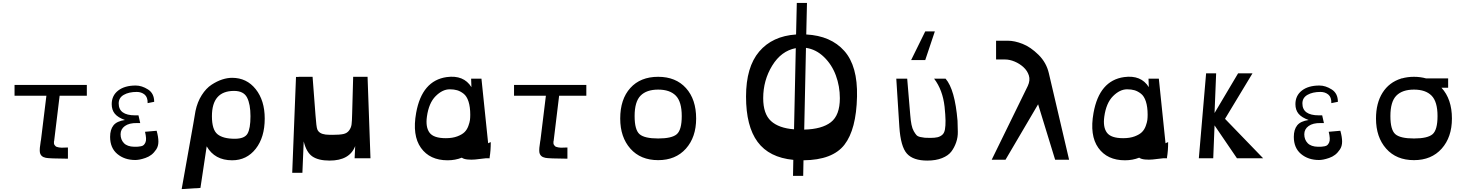

<svg xmlns="http://www.w3.org/2000/svg" viewBox="-20 -1088 10056 1320"><path d="M352 -117H351Q350 -109 351 -102Q352 -95 355.5 -90.5Q359 -86 362.5 -82.5Q366 -79 373 -77.5Q380 -76 385 -74.5Q390 -73 399.5 -73Q409 -73 414.5 -73Q420 -73 431 -73.5Q442 -74 447 -74V3Q317 2 295 -3Q259 -10 254 -42Q251 -64 260 -117L262 -128L299 -430H80V-504H577V-430H390Z M910 12Q836 12 786.5 -29.5Q737 -71 737 -147Q737 -197 760 -226Q783 -255 839 -263Q791 -280 769.5 -306Q748 -332 748 -372Q748 -431 792.5 -465.5Q837 -500 913 -500Q955 -500 997.5 -473Q1040 -446 1040 -388L995 -379Q996 -420 974 -438Q952 -456 920 -456Q866 -456 831 -436Q796 -416 796 -377Q796 -295 909 -295H932L944 -242H922Q868 -243 838.5 -221.5Q809 -200 809 -165Q809 -128 832 -104Q855 -80 903 -79Q919 -79 928 -79.5Q937 -80 949.5 -82.5Q962 -85 968.5 -91.5Q975 -98 980 -109Q985 -120 984 -138.5Q983 -157 977 -182L1057 -189Q1069 -146 1069 -114.5Q1069 -83 1054 -60.5Q1039 -38 1021 -24Q1003 -10 979.5 -2Q956 6 939.5 9Q923 12 910 12Z M1229 212 1309 -237 1324 -325Q1337 -387 1367 -434Q1397 -481 1434.5 -505.5Q1472 -530 1507.5 -541.5Q1543 -553 1576 -553Q1676 -553 1738 -475Q1800 -397 1800 -273Q1800 -144 1738 -65Q1676 14 1576 14Q1456 14 1401 -82L1358 204ZM1594 -134Q1661 -134 1681.5 -169Q1702 -204 1702 -289Q1702 -372 1678.5 -417.5Q1655 -463 1589 -463Q1437 -463 1437 -289Q1437 -196 1475.5 -165Q1514 -134 1594 -134Z M2527 0H2418L2422 -84Q2384 16 2246 16Q2169 16 2127.5 -12.5Q2086 -41 2068 -116L2059 100H1989L2015 -559H2033V-560H2129L2149 -297Q2155 -215 2161 -200Q2172 -169 2218 -163Q2237 -161 2266 -161Q2315 -161 2340.5 -166.5Q2366 -172 2380 -191Q2394 -210 2397 -232.5Q2400 -255 2401 -305L2408 -560H2507Z M3346 -5 3347 0H3321Q3272 6 3247 8.5Q3222 11 3195 8.5Q3168 6 3155 -4Q3110 14 3057 14Q2935 14 2874 -71.5Q2813 -157 2841 -312Q2881 -534 3051 -558Q3168 -574 3221 -489L3219 -547H3290L3336 -103Q3339 -105 3345 -107.5Q3351 -110 3354 -111Q3354 -51 3346 -5ZM3045 -138Q3091 -138 3124 -150.5Q3157 -163 3174 -180Q3191 -197 3200 -222Q3209 -247 3211 -263Q3213 -279 3213 -299Q3213 -353 3201 -390Q3189 -427 3167 -444Q3145 -461 3123 -467.5Q3101 -474 3072 -474Q3022 -474 2975 -427Q2928 -380 2915 -286Q2905 -214 2933 -176Q2961 -138 3045 -138Z M3786 -117H3785Q3784 -109 3785 -102Q3786 -95 3789.5 -90.5Q3793 -86 3796.5 -82.5Q3800 -79 3807 -77.5Q3814 -76 3819 -74.5Q3824 -73 3833.5 -73Q3843 -73 3848.5 -73Q3854 -73 3865 -73.5Q3876 -74 3881 -74V3Q3751 2 3729 -3Q3693 -10 3688 -42Q3685 -64 3694 -117L3696 -128L3733 -430H3514V-504H4011V-430H3824Z M4505 13Q4384 13 4314 -66Q4244 -145 4244 -273Q4244 -406 4313.5 -483Q4383 -560 4505 -560Q4626 -560 4696 -482.5Q4766 -405 4766 -273Q4766 -145 4695.5 -66Q4625 13 4505 13ZM4667 -290Q4667 -389 4626 -430.5Q4585 -472 4505 -472Q4425 -472 4384 -430.5Q4343 -389 4343 -290Q4343 -195 4377 -165.5Q4411 -136 4505 -136Q4599 -136 4633 -165.5Q4667 -195 4667 -290Z M5523 -851Q5692 -842 5784.5 -738Q5877 -634 5872 -424Q5867 -198 5785.5 -93Q5704 12 5504 14L5502 121H5432L5434 11Q5268 -5 5188.5 -112.5Q5109 -220 5109 -424Q5109 -627 5199.5 -733.5Q5290 -840 5453 -851L5458 -1068H5528ZM5509 -197Q5631 -200 5692.5 -248Q5754 -296 5754 -413Q5754 -495 5726.5 -569.5Q5699 -644 5644.5 -696.5Q5590 -749 5521 -759ZM5227 -413Q5227 -305 5280.5 -256Q5334 -207 5439 -199L5451 -757Q5351 -738 5289 -637Q5227 -536 5227 -413Z M6244 -675 6341 -872H6407L6341 -675ZM6163 -216 6142 -547H6217L6238 -297Q6241 -258 6246.5 -231Q6252 -204 6262 -186.5Q6272 -169 6280.5 -159.5Q6289 -150 6307.5 -146Q6326 -142 6338 -141Q6350 -140 6376 -140Q6407 -140 6425.5 -144.5Q6444 -149 6458 -161Q6472 -173 6476.5 -198Q6481 -223 6480.5 -259.5Q6480 -296 6474 -354Q6461 -470 6402 -547H6481Q6545 -473 6563 -258Q6564 -221 6565 -183Q6566 -145 6553.5 -109Q6541 -73 6520 -45.5Q6499 -18 6456.5 -1Q6414 16 6355 16Q6258 16 6215 -32Q6172 -80 6163 -216Z M6828 -808H6910Q6955 -808 7010 -786.5Q7065 -765 7119.5 -711.5Q7174 -658 7191 -584L7330 10H7234L7117 -371L6893 10H6798L7046 -497Q7064 -536 7053.5 -569Q7043 -602 7016 -626.5Q6989 -651 6955 -665Q6921 -679 6891 -679H6828Z M8003 -5 8004 0H7978Q7929 6 7904 8.5Q7879 11 7852 8.5Q7825 6 7812 -4Q7767 14 7714 14Q7592 14 7531 -71.5Q7470 -157 7498 -312Q7538 -534 7708 -558Q7825 -574 7878 -489L7876 -547H7947L7993 -103Q7996 -105 8002 -107.5Q8008 -110 8011 -111Q8011 -51 8003 -5ZM7702 -138Q7748 -138 7781 -150.5Q7814 -163 7831 -180Q7848 -197 7857 -222Q7866 -247 7868 -263Q7870 -279 7870 -299Q7870 -353 7858 -390Q7846 -427 7824 -444Q7802 -461 7780 -467.5Q7758 -474 7729 -474Q7679 -474 7632 -427Q7585 -380 7572 -286Q7562 -214 7590 -176Q7618 -138 7702 -138Z M8222 0 8272 -584H8341L8330 -311L8492 -584H8591L8402 -271L8664 0H8484L8330 -226L8321 0Z M9048 12Q8974 12 8924.5 -29.5Q8875 -71 8875 -147Q8875 -197 8898 -226Q8921 -255 8977 -263Q8929 -280 8907.5 -306Q8886 -332 8886 -372Q8886 -431 8930.5 -465.5Q8975 -500 9051 -500Q9093 -500 9135.5 -473Q9178 -446 9178 -388L9133 -379Q9134 -420 9112 -438Q9090 -456 9058 -456Q9004 -456 8969 -436Q8934 -416 8934 -377Q8934 -295 9047 -295H9070L9082 -242H9060Q9006 -243 8976.5 -221.5Q8947 -200 8947 -165Q8947 -128 8970 -104Q8993 -80 9041 -79Q9057 -79 9066 -79.5Q9075 -80 9087.5 -82.5Q9100 -85 9106.5 -91.5Q9113 -98 9118 -109Q9123 -120 9122 -138.5Q9121 -157 9115 -182L9195 -189Q9207 -146 9207 -114.5Q9207 -83 9192 -60.5Q9177 -38 9159 -24Q9141 -10 9117.5 -2Q9094 6 9077.5 9Q9061 12 9048 12Z M9890 -485Q9962 -407 9962 -273Q9962 -145 9891.5 -66Q9821 13 9701 13Q9580 13 9510 -66Q9440 -145 9440 -273Q9440 -379 9485 -450.5Q9530 -522 9613 -548V-549H9618Q9657 -560 9701 -560Q9745 -560 9784 -549H9936V-485ZM9863 -290Q9863 -389 9822 -430.5Q9781 -472 9701 -472Q9621 -472 9580 -430.5Q9539 -389 9539 -290Q9539 -195 9573 -165.5Q9607 -136 9701 -136Q9795 -136 9829 -165.5Q9863 -195 9863 -290Z"/></svg>

Font: OpenDyslexic
Style: Regular
Weight: 400
Designer: Abbie Gonzalez
Version: Version 0.920;hotconv 1.0.109;makeotfexe 2.5.65596